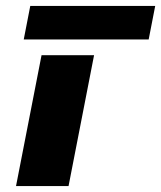

<svg xmlns="http://www.w3.org/2000/svg" viewBox="-20 -627 543 647"><path d="M120 -441H297L211 0H34ZM82 -607H503L481 -494H60Z"/></svg>

Font: Teachers ExtraBold
Style: Italic
Weight: 800
Designer: Alfredo Marco Pradil & Chank Diesel
Version: Version 0.009